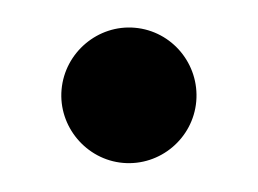

<svg xmlns="http://www.w3.org/2000/svg" viewBox="-28 -171 286 213"><g transform="rotate(5 115.0 -65.0)"><path d="M40 -65C40 -24 74 10 115 10C156.5 10 190 -24 190 -65C190 -106.5 156.5 -140.5 115 -140.5C74 -140.5 40 -106.5 40 -65Z"/></g></svg>

Font: Bodoni* 96pt Medium
Style: Regular
Weight: 500
Version: Version 2.3